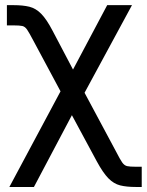

<svg xmlns="http://www.w3.org/2000/svg" viewBox="-20 -536 581 760"><path d="M17.1 204.1 245.1 -222.2H286.1L439.9 64.9Q455.1 94.7 463.6 106.9Q472.2 119.1 483.2 121.6Q494.1 124 517.6 124H541V204.1H517.6Q481 204.1 455.6 197.8Q430.2 191.4 408.9 169.7Q387.7 147.9 363.3 103L264.6 -80.1L114.3 204.1ZM249.5 -118.7 111.3 -376.5Q95.7 -406.2 87.4 -418.5Q79.1 -430.7 68.4 -433.1Q57.6 -435.5 33.7 -435.5H7.3V-515.6H33.7Q70.8 -515.6 96.4 -509.3Q122.1 -502.9 143.3 -481.2Q164.6 -459.5 188 -414.6L269 -260.7L404.3 -515.6H502.4L287.6 -118.7Z"/></svg>

Font: Inter Cardless Display
Style: Regular
Weight: 400
Designer: Rasmus Andersson
Foundry: rsms
Version: Version 4.001;git-9221beed3